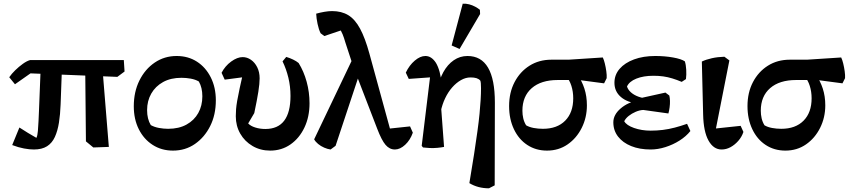

<svg xmlns="http://www.w3.org/2000/svg" viewBox="-20 -795 4603 1039"><path d="M61 -339 30 -377Q43 -396 62.5 -415Q82 -434 103.5 -449.5Q125 -465 143 -470H650L654 -408L615 -379L145 -398ZM163 14Q140 14 110 8.5Q80 3 46 -10L85 -105Q108 -90 131 -76Q154 -62 177 -49Q183 -61 185 -86Q187 -111 188.5 -141Q190 -171 191 -197L201 -450L316 -448L308 -230Q306 -176 299 -131.5Q292 -87 277 -54Q262 -21 234.5 -3.5Q207 14 163 14ZM485 3 445 -30 441 -439 533 -442 569 0Z M916 20Q854 20 806 -11Q758 -42 731 -96Q704 -150 704 -220Q704 -298 734.5 -359.5Q765 -421 817.5 -456.5Q870 -492 936 -492Q998 -492 1045.5 -461.5Q1093 -431 1120.5 -376.5Q1148 -322 1148 -252Q1148 -174 1117.5 -113Q1087 -52 1035 -16Q983 20 916 20ZM890 -98Q948 -98 989.5 -121Q1031 -144 1053 -183.5Q1075 -223 1075 -274Q1075 -321 1056 -354Q1037 -365 1012 -369.5Q987 -374 962 -374Q904 -374 862.5 -351Q821 -328 798.5 -288.5Q776 -249 776 -199Q776 -151 796 -118Q816 -107 841 -102.5Q866 -98 890 -98Z M1442 20Q1389 20 1346.5 -5Q1304 -30 1280 -72Q1256 -114 1256 -166Q1256 -186 1257.5 -204.5Q1259 -223 1263.5 -249.5Q1268 -276 1277 -317.5Q1286 -359 1301 -425L1318 -380L1196 -364L1179 -401Q1198 -438 1231 -462Q1264 -486 1293 -486Q1317 -486 1338 -471.5Q1359 -457 1372 -431Q1385 -405 1385 -371Q1385 -343 1378 -298.5Q1371 -254 1356 -183L1323 -127Q1336 -113 1361.5 -105Q1387 -97 1416 -97Q1484 -97 1518 -142Q1552 -187 1552 -276Q1552 -327 1540.5 -374.5Q1529 -422 1509 -463L1529 -487Q1549 -481 1566.5 -472.5Q1584 -464 1596 -454Q1624 -409 1639.5 -352.5Q1655 -296 1655 -236Q1655 -163 1627.5 -105Q1600 -47 1552 -13.5Q1504 20 1442 20Z M2117 14Q2088 14 2066.5 -11Q2045 -36 2021 -99L1900 -413Q1889 -441 1876.5 -481Q1864 -521 1849 -565Q1841 -593 1834 -609.5Q1827 -626 1819.5 -640Q1812 -654 1800 -671L1851 -639L1735 -600L1715 -615Q1705 -635 1698.5 -665.5Q1692 -696 1691 -721Q1712 -727 1735 -731Q1758 -735 1777 -735Q1828 -735 1864.5 -713Q1901 -691 1928.5 -640Q1956 -589 1979 -505L2099 -67L2057 -96L2199 -111L2214 -77Q2200 -37 2172.5 -11.5Q2145 14 2117 14ZM1769 14Q1753 12 1734.5 4Q1716 -4 1701.5 -16Q1687 -28 1680 -41L1891 -483L1933 -419L1796 -6Z M2626 224Q2566 224 2520 196Q2535 108 2545.5 39Q2556 -30 2563.5 -84Q2571 -138 2575 -179.5Q2579 -221 2581 -255Q2583 -289 2583 -318Q2583 -351 2579 -359Q2571 -368 2558.5 -372Q2546 -376 2526 -376Q2500 -376 2474.5 -361.5Q2449 -347 2427 -322Q2405 -297 2389 -263.5Q2373 -230 2365 -191L2350 -243L2347 -306Q2356 -363 2379 -404.5Q2402 -446 2435.5 -469Q2469 -492 2510 -492Q2658 -492 2658 -240L2657 208ZM2269 3 2262 -6 2312 -417 2345 -379 2192 -368 2176 -402Q2195 -442 2224.5 -467Q2254 -492 2282 -492Q2315 -492 2339 -455Q2351 -435 2359 -405.5Q2367 -376 2370 -339L2365 -243L2383 0Q2368 3 2347 5Q2326 7 2305 6Q2284 5 2269 3ZM2467 -530 2424 -549 2484 -775Q2502 -776 2519 -771.5Q2536 -767 2551 -759Q2566 -751 2577 -742L2578 -719Z M2940 20Q2880 20 2833.5 -10.5Q2787 -41 2761 -96Q2735 -151 2735 -221Q2735 -294 2764.5 -350.5Q2794 -407 2845.5 -439.5Q2897 -472 2964 -472H3057L3242 -484Q3248 -472 3253 -451.5Q3258 -431 3261 -409.5Q3264 -388 3263 -372L3249 -344L3113 -362H2998Q2908 -362 2857.5 -318Q2807 -274 2807 -196Q2807 -175 2811.5 -155Q2816 -135 2827 -117Q2844 -107 2868 -102.5Q2892 -98 2918 -98Q2995 -98 3038.5 -142Q3082 -186 3082 -263Q3082 -299 3072 -330.5Q3062 -362 3044 -381L3106 -388Q3129 -357 3142.5 -315.5Q3156 -274 3156 -225Q3156 -159 3128 -103Q3100 -47 3051.5 -13.5Q3003 20 2940 20Z M3501 14Q3441 14 3395.5 -4.5Q3350 -23 3324.5 -56Q3299 -89 3299 -133Q3299 -174 3338.5 -208Q3378 -242 3437 -253L3441 -263L3581 -294L3602 -278Q3605 -266 3605.5 -249Q3606 -232 3603.5 -213.5Q3601 -195 3597 -181L3461 -200Q3441 -199 3420 -190Q3399 -181 3382.5 -168Q3366 -155 3358 -139Q3370 -117 3411 -102.5Q3452 -88 3501 -88Q3535 -88 3567 -92Q3599 -96 3631.5 -104.5Q3664 -113 3698 -125L3716 -86Q3693 -57 3657.5 -34.5Q3622 -12 3581 1Q3540 14 3501 14ZM3501 -228 3436 -234Q3375 -240 3340 -270Q3305 -300 3305 -347Q3305 -390 3333 -422.5Q3361 -455 3411 -473.5Q3461 -492 3526 -492Q3577 -492 3622 -484Q3667 -476 3686 -463Q3692 -445 3693.5 -417.5Q3695 -390 3692 -367L3669 -352Q3643 -363 3618.5 -370.5Q3594 -378 3569.5 -381.5Q3545 -385 3516 -385Q3462 -385 3423.5 -369.5Q3385 -354 3373 -327Q3378 -310 3394 -295.5Q3410 -281 3434.5 -272Q3459 -263 3487 -261Z M3885 14Q3841 14 3814 -34.5Q3787 -83 3785 -175L3778 -462Q3801 -473 3832.5 -480Q3864 -487 3900 -488L3927 -468L3848 -68L3818 -96L3988 -114L4003 -81Q3994 -54 3975 -32.5Q3956 -11 3933 1.5Q3910 14 3885 14Z M4230 20Q4170 20 4123.5 -10.5Q4077 -41 4051 -96Q4025 -151 4025 -221Q4025 -294 4054.5 -350.5Q4084 -407 4135.5 -439.5Q4187 -472 4254 -472H4347L4532 -484Q4538 -472 4543 -451.5Q4548 -431 4551 -409.5Q4554 -388 4553 -372L4539 -344L4403 -362H4288Q4198 -362 4147.5 -318Q4097 -274 4097 -196Q4097 -175 4101.5 -155Q4106 -135 4117 -117Q4134 -107 4158 -102.5Q4182 -98 4208 -98Q4285 -98 4328.5 -142Q4372 -186 4372 -263Q4372 -299 4362 -330.5Q4352 -362 4334 -381L4396 -388Q4419 -357 4432.5 -315.5Q4446 -274 4446 -225Q4446 -159 4418 -103Q4390 -47 4341.5 -13.5Q4293 20 4230 20Z"/></svg>

Font: Eczar Medium
Style: Regular
Weight: 500
Designer: Vaibhav Singh
Foundry: Rosetta Type Foundry
Version: Version 2.000